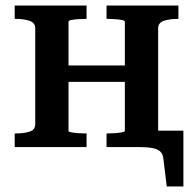

<svg xmlns="http://www.w3.org/2000/svg" viewBox="-20 -530 705 692"><path d="M107 -83V-428Q107 -448 86.5 -455Q66 -462 35 -462H33V-510H292V-462H290Q277 -462 262 -461Q247 -460 237 -458Q227 -456 227 -452V-58Q227 -55 237 -53Q247 -51 262 -50Q277 -49 290 -49H292V0H33V-49H35Q66 -49 86.5 -55.5Q107 -62 107 -83ZM430 -58V-452Q430 -456 419 -458Q408 -460 393 -461Q378 -462 366 -462H364V-510H623V-462H622Q591 -462 570.5 -455Q550 -448 550 -428V0H364V-49H366Q378 -49 393 -50Q408 -51 419 -53Q430 -55 430 -58ZM187 -235V-294H479V-235ZM437 0V-59H641V142H581L569 43Q567 25 557.5 16Q548 7 528.5 3.5Q509 0 478 0Z"/></svg>

Font: Roboto Serif 36pt Medium
Style: Regular
Weight: 500
Designer: Greg Gazdowicz
Foundry: Commercial Type
Version: Version 1.008